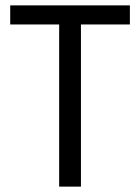

<svg xmlns="http://www.w3.org/2000/svg" viewBox="-20 -694 522 714"><path d="M463 -603H281V0H200V-603H18V-674H463Z"/></svg>

Font: Hind Guntur
Style: Regular
Weight: 400
Version: Version 1.000;PS 1.0;hotconv 1.0.86;makeotf.lib2.5.63406; tt